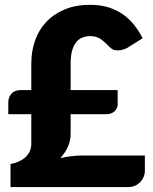

<svg xmlns="http://www.w3.org/2000/svg" viewBox="-20 -756 620 776"><path d="M13.5 -342.5Q13.5 -362.5 26.2 -377.2Q39 -392 64.5 -392H106.5V-500Q106.5 -547.5 121 -590.2Q135.5 -633 165.2 -665.5Q195 -698 239.8 -717.2Q284.5 -736.5 345.5 -736.5Q386 -736.5 418.8 -726.2Q451.5 -716 477.2 -697.8Q503 -679.5 522.5 -654.8Q542 -630 556.5 -601.5L494.5 -562.5Q475.5 -552.5 458 -552.5Q456 -552.5 445 -553.2Q434 -554 417.5 -571.5Q398.5 -591 383 -600.5Q367.5 -610 345.5 -610Q305 -610 285.2 -581.8Q265.5 -553.5 265.5 -500.5V-392H455.5V-333Q455.5 -325.5 452.2 -318.8Q449 -312 443.2 -306.5Q437.5 -301 429.8 -297.8Q422 -294.5 412.5 -294.5H265.5V-216.5Q265.5 -186.5 254.2 -162.2Q243 -138 224 -117Q246.5 -122 269 -124.8Q291.5 -127.5 314.5 -127.5H565.5V-64Q565.5 -53 560.8 -41.5Q556 -30 547.5 -20.8Q539 -11.5 526.8 -5.8Q514.5 0 499.5 0H22.5V-93Q39 -96 54.2 -102.5Q69.5 -109 81 -119Q92.5 -129 99.5 -143Q106.5 -157 106.5 -175.5V-294.5H13.5Z"/></svg>

Font: Lato
Style: Regular
Weight: 900
Designer: Lukasz Dziedzic with Adam Twardoch and Botio Nikoltchev
Foundry: tyPoland Lukasz Dziedzic
Version: Version 2.010; 2014-09-01; http://www.latofonts.com/; ttfaut